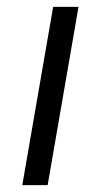

<svg xmlns="http://www.w3.org/2000/svg" viewBox="-20 -540 294 560"><path d="M45 0H119L209 -520H135Z"/></svg>

Font: Fixel Display 20240404
Style: Italic
Weight: 400
Italic angle: -10°
Designer: AlfaBravo + MacPaw
Foundry: Kyrylo Tkachov, Marchela Mozhyna, Serhii Makarenko, Maria Weinstein, Zakhar Kryvoshyya
Version: Version 1.211;Glyphs 3.2 (3225)